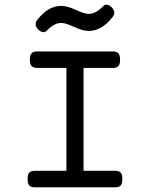

<svg xmlns="http://www.w3.org/2000/svg" viewBox="-20 -799 640 819"><path d="M138.7 -713.9Q123.5 -694.3 142.1 -674.3Q152.3 -663.6 162.6 -662.1Q172.9 -660.6 179.2 -668Q211.4 -701.2 240.7 -701.2Q259.8 -701.2 296.4 -684.1Q333 -667 358.4 -667Q414.1 -667 460.9 -727.1Q476.1 -746.6 457.5 -766.6Q447.3 -777.3 437 -778.8Q426.8 -780.3 420.4 -772.9Q388.2 -739.7 358.9 -739.7Q339.8 -739.7 303.2 -756.8Q266.6 -773.9 241.2 -773.9Q185.5 -773.9 138.7 -713.9ZM263.2 -552.2V-30.8H336.4V-552.2ZM128.4 -70.3Q111.8 -70.3 104.7 -62.3Q97.7 -54.2 97.7 -35.2Q97.7 -16.1 104.7 -8.1Q111.8 0 128.4 0H471.2Q487.8 0 494.9 -8.1Q502 -16.1 502 -35.2Q502 -54.2 494.9 -62.3Q487.8 -70.3 471.2 -70.3ZM138.2 -579.6Q121.6 -579.6 114.5 -571.5Q107.4 -563.5 107.4 -544.4Q107.4 -525.4 114.5 -517.3Q121.6 -509.3 138.2 -509.3H461.4Q478 -509.3 485.1 -517.3Q492.2 -525.4 492.2 -544.4Q492.2 -563.5 485.1 -571.5Q478 -579.6 461.4 -579.6Z"/></svg>

Font: Courier Prime Code
Style: Regular
Weight: 400
Designer: Alan Dague-Greene
Foundry: Quote-Unquote Apps
Version: Version 3.18